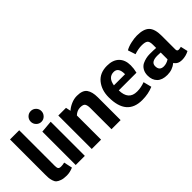

<svg xmlns="http://www.w3.org/2000/svg" viewBox="5 -1415 2083 2083"><g transform="rotate(-45 1047.0 -373.0)"><path d="M313 -9Q262 13 214 13Q166 13 135 2Q104 -9 88.5 -23Q73 -37 65 -64Q57 -91 55.5 -109.5Q54 -128 54 -161V-700H195V-153Q195 -124 203.5 -112Q212 -100 238 -100Q264 -100 292 -107Z M502 0H362V-512L502 -524ZM349 -677Q349 -711 373 -735Q397 -759 431 -759Q465 -759 489 -735Q513 -711 513 -677.5Q513 -644 489 -619Q465 -594 431 -594Q397 -594 373 -618.5Q349 -643 349 -677Z M901 -522Q988 -522 1019.5 -477.5Q1051 -433 1051 -351V0H911V-326Q911 -365 898.5 -386.5Q886 -408 838 -408Q790 -408 751 -371V0H608V-513H726L738 -456Q767 -483 811.5 -502.5Q856 -522 901 -522Z M1265 -242Q1267 -92 1397 -92Q1458 -92 1518 -115L1542 -20Q1465 13 1371 13Q1134 13 1134 -266Q1134 -376 1193 -449Q1252 -522 1363 -522Q1452 -522 1500.5 -474.5Q1549 -427 1549 -342Q1549 -292 1536 -242ZM1437 -318V-324Q1437 -423 1367 -423Q1283 -423 1266 -318Z M2094 -17Q2043 11 1982.5 11Q1922 11 1893 -35Q1835 13 1757 13Q1679 13 1639 -26.5Q1599 -66 1599 -134Q1599 -179 1618 -211Q1637 -243 1667 -258Q1722 -284 1781.5 -284Q1841 -284 1877 -281V-330Q1877 -382 1856 -397Q1835 -412 1784.5 -412Q1734 -412 1671 -391L1642 -479Q1679 -501 1732.5 -512.5Q1786 -524 1824 -524Q1926 -524 1969.5 -480.5Q2013 -437 2013 -332V-122Q2013 -94 2038 -94Q2051 -94 2075 -100ZM1795 -80Q1837 -80 1877 -106V-211Q1849 -213 1828 -213Q1729 -213 1729 -149Q1729 -80 1795 -80Z"/></g></svg>

Font: Rambla
Style: Bold
Weight: 700
Designer: Martin Sommaruga
Foundry: Martin Sommaruga
Version: Version 1.001